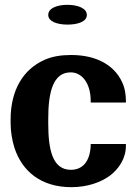

<svg xmlns="http://www.w3.org/2000/svg" viewBox="-20 -766 561 796"><path d="M24 -257C24 -220 30 -185 40 -153C71 -58 148 10 276 10C342 10 398 -10 436 -38C471 -65 502 -107 502 -162V-169H356V-162C353 -96 322 -62 274 -62C198 -62 180 -144 180 -255V-273C180 -382 199 -466 273 -466C321 -466 356 -419 356 -348V-341H502V-348C502 -376 497 -404 485 -428C453 -495 381 -538 275 -538C233 -538 196 -532 165 -518C76 -479 24 -392 24 -271ZM180 -704C180 -676 219 -664 260 -664C302 -664 340 -676 340 -704C340 -732 302 -746 260 -746C218 -746 180 -733 180 -704Z"/></svg>

Font: Aerodynamic
Style: Bd
Weight: 500
Designer: Google
Version: Version 2.000980; 2014